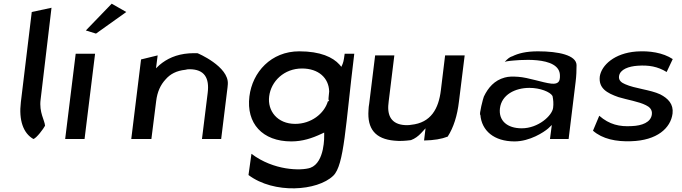

<svg xmlns="http://www.w3.org/2000/svg" viewBox="-20 -763 3692 1040"><path d="M161 -10C178 -15 216 -66 224 -82C222 -112 191 -154 200 -224L259 -721L152 -698L93 -210C81 -112 106 -41 161 -10Z M445 -598 500 -581 664 -698 585 -743ZM438 -10 495 -472H390L333 -10Z M1178 -10 1210 -270C1212 -283 1213 -294 1214 -307C1221 -403 1049 -476 1049 -475C1034 -475 1018 -475 1004 -474C934 -469 883 -444 844 -411L825 -393L834 -463L744 -441L691 -10H800L826 -216C832 -265 849 -303 877 -333C902 -362 936 -380 984 -385C991 -387 998 -388 1006 -388C1088 -388 1115 -340 1105 -260L1074 -10Z M1756 -214C1736 -147 1665 -92 1579 -92C1482 -92 1428 -163 1438 -241C1448 -323 1519 -392 1616 -392C1705 -392 1761 -341 1763 -268V-267C1762 -258 1761 -248 1760 -237C1759 -229 1758 -222 1763 -216ZM1785 189C1845 132 1851 -83 1899 -472H1847C1845 -458 1842 -431 1836 -417L1829 -401L1819 -413C1783 -453 1716 -485 1601 -485C1448 -485 1347 -372 1331 -241C1313 -95 1401 3 1558 3C1618 3 1670 -14 1721 -38L1736 -45V-30C1736 -30 1741 117 1661 146C1610 163 1462 161 1342 70L1326 185C1464 289 1699 272 1785 189Z M2012 -463 1980 -203C1978 -190 1976 -178 1976 -166C1969 -66 2012 -10 2117 -1C2147 2 2175 0 2206 -4C2228 -12 2246 -26 2261 -42L2285 -68L2277 -2C2330 -3 2372 -10 2405 -23C2437 -73 2457 -136 2466 -213L2497 -463H2391L2368 -274C2356 -175 2315 -98 2207 -87C2202 -86 2193 -85 2185 -85C2110 -85 2080 -125 2083 -189C2084 -206 2087 -225 2089 -243L2116 -463Z M2755 -458H2754C2739 -453 2728 -443 2714 -428C2720 -430 2730 -432 2740 -433C2772 -436 3015 -466 3013 -352C3013 -345 3013 -338 3011 -331C3006 -310 2984 -308 2966 -310C2920 -315 2843 -343 2787 -347C2757 -349 2736 -349 2714 -343C2658 -328 2624 -288 2601 -240C2598 -235 2573 -139 2582 -141C2589 -55 2656 3 2767 3C2850 3 2926 -47 2949 -67L2969 -86L2959 -10H3060L3098 -320C3102 -352 3103 -382 3103 -411C3101 -464 3006 -485 2894 -485C2830 -485 2787 -474 2755 -458ZM2806 -68C2728 -68 2680 -109 2688 -176C2697 -250 2770 -287 2848 -287C2906 -287 2960 -265 2972 -244L2973 -243V-242C2977 -223 2979 -201 2976 -179C2971 -137 2896 -68 2806 -68Z M3192 -55C3243 -10 3318 5 3398 2C3539 -2 3613 -69 3623 -148C3629 -199 3599 -230 3556 -252C3503 -277 3419 -283 3366 -307C3347 -315 3330 -327 3333 -350C3338 -388 3387 -404 3435 -407C3494 -411 3542 -403 3591 -373L3624 -443C3571 -478 3497 -489 3427 -484C3308 -475 3239 -410 3229 -350C3221 -285 3267 -259 3330 -237C3379 -222 3440 -213 3479 -193C3498 -184 3514 -169 3511 -144C3506 -100 3457 -82 3402 -80C3336 -76 3281 -88 3226 -136Z"/></svg>

Font: Bluebird
Style: LiExtObl
Weight: 300
Designer: Jasper
Foundry: Cannot Into Space Fonts
Version: Version 0.98